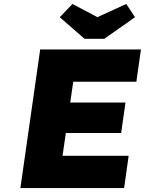

<svg xmlns="http://www.w3.org/2000/svg" viewBox="-20 -950 732 970"><path d="M83 0 183 -700H692L669 -537H350L296 -163H630L607 0ZM217 -278 239 -432H614L592 -278ZM407 -754 282 -863 346 -930 486 -856H456L618 -930L662 -863L507 -754Z"/></svg>

Font: Lexend ExtBd
Style: Italic
Weight: 800
Italic angle: -8.13011°
Designer: Bonnie Shaver-Troup, Thomas Jockin
Foundry: Lexend
Version: Version 1.007